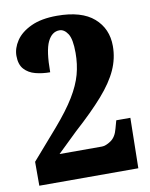

<svg xmlns="http://www.w3.org/2000/svg" viewBox="-82 -785 662 846"><g transform="rotate(-10 248.5 -362.0)"><path d="M25 0V-107L140 -239Q197 -305 228 -356Q259 -407 271.5 -452.5Q284 -498 284 -549Q284 -611 268 -635Q252 -659 231 -659Q197 -659 178 -619.5Q159 -580 159 -484Q124 -484 93.5 -492Q63 -500 44 -521Q25 -542 25 -581Q25 -615 47 -648Q69 -681 115 -702.5Q161 -724 231 -724Q341 -724 396 -676Q451 -628 451 -550Q451 -495 428 -444Q405 -393 355.5 -336.5Q306 -280 226 -208L137 -122H327Q344 -122 367 -137.5Q390 -153 399 -189L409 -225H472L468 0Z"/></g></svg>

Font: Noto Serif Hebrew Condensed Black
Style: Regular
Weight: 900
Width: 3
Designer: Monotype Design Team
Foundry: Monotype Imaging Inc.
Version: Version 2.004; ttfautohint (v1.8.4.7-5d5b)